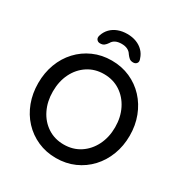

<svg xmlns="http://www.w3.org/2000/svg" viewBox="-206 -1063 1172 1229"><g transform="rotate(30 380.5 -448.5)"><path d="M719 -350Q719 -274 694 -208.5Q669 -143 623.5 -94Q578 -45 516 -17.5Q454 10 380 10Q307 10 245 -17.5Q183 -45 137.5 -94Q92 -143 67.5 -208.5Q43 -274 43 -350Q43 -426 67.5 -491.5Q92 -557 137.5 -606Q183 -655 245 -682.5Q307 -710 380 -710Q454 -710 516 -682.5Q578 -655 623.5 -606Q669 -557 694 -491.5Q719 -426 719 -350ZM611 -350Q611 -424 581.5 -483Q552 -542 500 -576Q448 -610 380 -610Q313 -610 261 -576Q209 -542 180 -483.5Q151 -425 151 -350Q151 -276 180 -217Q209 -158 261 -124Q313 -90 380 -90Q448 -90 500 -124Q552 -158 581.5 -217Q611 -276 611 -350ZM381 -907Q418 -907 448 -895.5Q478 -884 499 -862.5Q520 -841 529 -812Q538 -792 529 -779.5Q520 -767 503 -767Q485 -767 474.5 -775.5Q464 -784 453 -799Q443 -816 425 -825Q407 -834 381 -834Q354 -834 336 -825Q318 -816 309 -799Q299 -784 288 -775.5Q277 -767 258 -767Q242 -767 233 -779Q224 -791 231 -811Q241 -841 262 -862.5Q283 -884 313.5 -895.5Q344 -907 381 -907Z"/></g></svg>

Font: Quicksand Light SemiBold
Style: Regular
Weight: 600
Version: Version 3.006